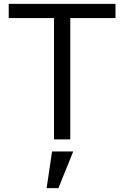

<svg xmlns="http://www.w3.org/2000/svg" viewBox="-20 -718 640 989"><path d="M574.9 -625V-698.2H24.9V-625H258.2V0H342V-625ZM220.2 251.1H280.9L357.2 62.1H248.2Z"/></svg>

Font: Margiela Mono
Style: Regular
Weight: 400
Designer: Mike Abbink, Paul van der Laan, Pieter van Rosmalen
Foundry: Bold Monday
Version: Version 2.003 2021